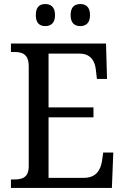

<svg xmlns="http://www.w3.org/2000/svg" viewBox="-20 -929 618 949"><path d="M377 -800C403 -800 425 -814 425 -854C425 -896 403 -909 377 -909C350 -909 329 -896 329 -854C329 -814 350 -800 377 -800ZM204 -800C230 -800 252 -814 252 -854C252 -896 230 -909 204 -909C177 -909 157 -896 157 -854C157 -814 177 -800 204 -800ZM34 0H533L540 -175H490L484 -132C477 -88 454 -50 395 -50H220V-349H442V-398H220V-664H373C429 -664 450 -626 454 -582L459 -539H509L504 -714H34V-672H49C89 -672 122 -663 122 -601V-108C122 -51 90 -42 49 -42H34Z"/></svg>

Font: Noto Serif Ethiopic SemiCondensed
Style: Regular
Weight: 400
Width: 4
Designer: Monotype Design Team
Foundry: Monotype Imaging Inc.
Version: Version 2.102